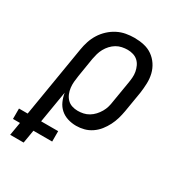

<svg xmlns="http://www.w3.org/2000/svg" viewBox="-232 -645 908 976"><g transform="rotate(30 222.0 -156.5)"><path d="M51 215H-28L-15 138H-56V77H-5L64 -339Q68 -364 76 -388.5Q84 -413 98 -435.5Q112 -458 132 -476.5Q152 -495 175.5 -507Q199 -519 224 -523.5Q249 -528 273 -528Q302 -528 329.5 -522Q357 -516 379 -500.5Q401 -485 416 -462.5Q431 -440 437.5 -413.5Q444 -387 443 -358Q442 -329 438 -301L418 -181Q414 -158 407.5 -135.5Q401 -113 390 -91.5Q379 -70 364 -51Q349 -32 328.5 -18Q308 -4 285 2Q262 8 239 8Q213 8 189 0.5Q165 -7 147 -23Q129 -39 119 -61.5Q109 -84 105 -109L74 77H174V138H64ZM208 -62Q224 -62 240.5 -65.5Q257 -69 272 -78Q287 -87 299 -100Q311 -113 320 -128.5Q329 -144 333.5 -160Q338 -176 340 -192L360 -312Q363 -329 364.5 -346.5Q366 -364 363 -380.5Q360 -397 353 -412Q346 -427 334.5 -437.5Q323 -448 307 -453Q291 -458 274 -458Q258 -458 241 -454.5Q224 -451 209 -442Q194 -433 182 -420Q170 -407 161.5 -391.5Q153 -376 148.5 -360Q144 -344 141 -328L123 -217Q120 -199 118.5 -181Q117 -163 119 -146Q121 -129 127.5 -113Q134 -97 145.5 -85Q157 -73 173.5 -67.5Q190 -62 208 -62Z"/></g></svg>

Font: Iosevka Term Curly
Style: Italic
Weight: 400
Italic angle: -9°
Designer: Belleve Invis
Foundry: Belleve Invis
Version: Version 32.3.0